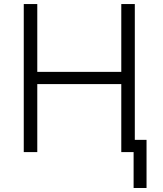

<svg xmlns="http://www.w3.org/2000/svg" viewBox="-20 -747 799 943"><path d="M96.7 0V-727.1H163.1V-394H575.7V-727.1H642.1V-60.1H699.7V176.3H636.2V0H575.7V-334H163.1V0Z"/></svg>

Font: Interop Light
Style: Regular
Weight: 300
Designer: Rasmus Andersson, Google, Jang Haemin
Foundry: jhaemin
Version: Version 1.007